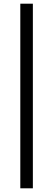

<svg xmlns="http://www.w3.org/2000/svg" viewBox="-20 -770 288 1040"><path d="M90 250V-750H158V250Z"/></svg>

Font: Mada Medium
Style: Regular
Weight: 500
Designer: Khaled Hosny
Version: Version 1.5